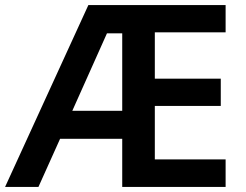

<svg xmlns="http://www.w3.org/2000/svg" viewBox="-20 -734 965 754"><path d="M866 0V-108H588V-318H847V-425H588V-607H866V-714H327L0 0H131L216 -189H460V0ZM264 -299 400 -603H460V-299Z"/></svg>

Font: Noto Sans Arabic UI SmBd
Style: Regular
Weight: 600
Designer: Monotype Design Team, Nadine Chahine and Nizar Qandah
Foundry: Monotype Imaging Inc.
Version: Version 2.010